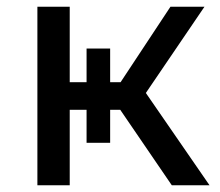

<svg xmlns="http://www.w3.org/2000/svg" viewBox="-20 -550 654 570"><path d="M602 0H490L337 -224H307V-126H237V-224H187V0H91V-530H187V-306H237V-406H307V-306H338L486 -530H587L413 -274Z"/></svg>

Font: false
Style: Regular
Weight: 500
Designer: Julieta Ulanovsky
Foundry: Julieta Ulanovsky
Version: Version 7.222;hotconv 1.0.109;makeotfexe 2.5.65596